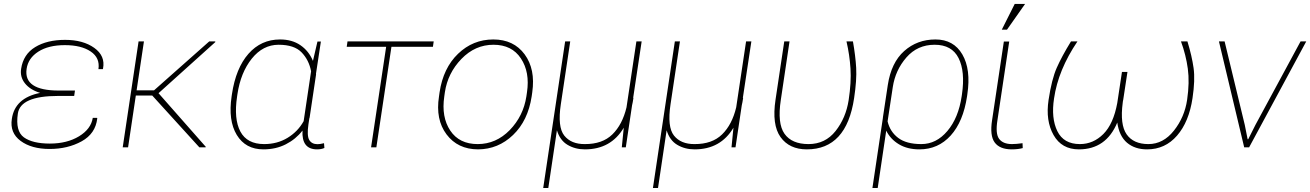

<svg xmlns="http://www.w3.org/2000/svg" viewBox="-20 -735 6538 958"><path d="M269.5 -256.3Q82 -256.3 69.1 -168.5Q56.2 -80.6 99.4 -49.6Q142.6 -18.6 228.5 -18.6Q314.5 -18.6 374.3 -54.9Q434.1 -91.3 442.9 -147H464.4L465.3 -144Q456.5 -67.9 387.2 -29.8Q317.9 8.3 227.5 8.3Q137.2 8.3 82.8 -32Q28.3 -72.3 39.1 -141.6Q53.7 -246.1 180.2 -271.5Q129.9 -287.1 104.5 -319.1Q79.1 -351.1 85.4 -391.6Q96.2 -463.9 155.5 -500Q214.8 -536.1 304.7 -536.1Q394.5 -536.1 450.4 -496.1Q506.3 -456.1 494.1 -393.1L493.2 -390.1H471.2Q479.5 -446.3 432.6 -478Q385.7 -509.8 303.7 -509.8Q221.7 -509.8 171.1 -477.3Q120.6 -444.8 112.8 -391.6Q96.7 -283.2 273.4 -283.2H354L350.6 -259.3L350.1 -256.3Z M739.7 -258.3H657.7L619.1 0H592.3L671.4 -528.3H698.2L661.6 -284.2H748.5L1023.9 -528.3H1053.7L1054.7 -525.4L771 -270L1006.8 -2.4L1005.9 0H974.6Z M1297.9 -16.1Q1363.8 -16.1 1415 -47.4Q1466.3 -78.6 1495.1 -130.4L1532.2 -379.4Q1521.5 -435.5 1484.9 -473.6Q1448.2 -511.7 1370.1 -511.7Q1292 -511.7 1236.3 -442.4Q1180.7 -373 1164.6 -264.6L1163.1 -254.4Q1146 -141.1 1179.4 -78.6Q1212.9 -16.1 1297.9 -16.1ZM1564.5 -15.6Q1577.1 -15.6 1596.7 -20.5L1598.6 3.4Q1583 10.3 1562 10.3Q1484.4 10.3 1489.3 -83.5Q1456.1 -40.5 1406.2 -15.1Q1356.4 10.3 1294.4 10.3Q1205.1 10.3 1161.4 -61.8Q1117.7 -133.8 1135.7 -254.4L1137.2 -264.6Q1156.7 -395 1219.7 -466.6Q1282.7 -538.1 1377.4 -538.1Q1437.5 -538.1 1479.2 -509.3Q1521 -480.5 1541.5 -431.2L1564 -527.8H1581.1L1556.6 -366.7L1557.1 -363.8L1524.9 -148.4L1523.4 -144L1519 -114.7Q1510.7 -58.1 1522.9 -36.9Q1535.2 -15.6 1564.5 -15.6Z M2140.1 -501.5H1933.1L1857.9 0H1831.5L1906.7 -501.5H1710L1713.9 -528.3H2144Z M2523.4 -85.9Q2591.3 -155.8 2606.4 -253.9L2609.4 -274.4Q2624.5 -375 2579.1 -443.4Q2534.2 -511.7 2442.4 -511.7Q2350.6 -511.7 2282.2 -440.9Q2213.9 -370.1 2199.7 -274.4L2196.8 -253.9Q2181.6 -150.9 2226.6 -83.5Q2271.5 -16.1 2363.3 -16.1Q2455.1 -16.1 2523.4 -85.9ZM2635.7 -274.4 2632.8 -253.9Q2614.3 -132.8 2540 -61.5Q2465.8 9.8 2365.2 10.3Q2263.7 9.8 2208 -64.5Q2152.3 -138.7 2170.4 -253.9L2173.3 -274.4Q2191.4 -395.5 2265.6 -466.8Q2339.8 -538.1 2441.4 -538.1Q2543 -538.1 2597.7 -463.9Q2652.3 -389.6 2635.7 -274.4Z M2897.9 -16.1Q2985.8 -15.6 3035.6 -64.5Q3085.4 -113.3 3106 -199.2L3155.3 -528.3H3181.6L3139.2 -246.6H3140.6Q3136.7 -220.7 3133.8 -210L3102.5 0H3082.5L3092.3 -97.7Q3028.3 10.3 2898.4 10.3Q2850.1 10.3 2812 -12.2Q2773.9 -34.7 2758.8 -85L2715.8 203.1H2690.4L2799.8 -528.3H2825.2L2778.3 -214.8Q2761.2 -101.6 2795.4 -58.6Q2829.6 -15.6 2897.9 -16.1Z M3445.3 -16.1Q3533.2 -15.6 3583 -64.5Q3632.8 -113.3 3653.3 -199.2L3702.6 -528.3H3729L3686.5 -246.6H3688Q3684.1 -220.7 3681.2 -210L3649.9 0H3629.9L3639.6 -97.7Q3575.7 10.3 3445.8 10.3Q3397.5 10.3 3359.4 -12.2Q3321.3 -34.7 3306.2 -85L3263.2 203.1H3237.8L3347.2 -528.3H3372.6L3325.7 -214.8Q3308.6 -101.6 3342.8 -58.6Q3377 -15.6 3445.3 -16.1Z M4203.6 -528.3H4235.8Q4248.5 -456.5 4252 -396.5Q4255.4 -336.4 4241.7 -245.6Q4203.6 10.3 4005.9 10.3Q3918.5 10.3 3874.5 -51Q3830.6 -112.3 3849.6 -237.8L3893.1 -528.3H3919.4L3876 -236.8Q3857.9 -119.1 3894.3 -67.6Q3930.7 -16.1 4014.2 -16.1Q4097.7 -16.1 4149.2 -81.3Q4200.7 -146.5 4214.4 -235.4Q4228 -324.2 4223.6 -392.8Q4219.2 -461.4 4203.6 -528.3Z M4434.6 -300.3 4408.7 -129.4Q4420.9 -77.6 4461.7 -46.9Q4502.4 -16.1 4577.1 -16.1Q4651.9 -16.1 4707 -81.3Q4762.2 -146.5 4778.3 -254.4L4779.8 -264.6Q4796.4 -378.4 4762.9 -445.1Q4729.5 -511.7 4643.6 -511.7Q4557.6 -511.7 4502.4 -448.2Q4447.3 -384.8 4434.6 -300.3ZM4567.4 10.3Q4507.8 10.3 4465.3 -15.1Q4422.9 -40.5 4401.9 -83L4359.4 203.1H4333L4385.3 -147V-148.9L4409.7 -310.5Q4426.8 -422.9 4491.7 -480.5Q4556.6 -538.1 4647.5 -538.1Q4738.3 -538.1 4781.7 -463.4Q4825.2 -388.7 4806.6 -264.6L4805.2 -254.4Q4786.1 -127.9 4723.6 -58.8Q4661.1 10.3 4567.4 10.3Z M5029.3 -16.1Q5050.3 -16.1 5082 -20.5L5083 3.9Q5059.6 10.3 5026.9 10.3Q4967.8 9.8 4942.9 -24.4Q4918 -58.6 4930.2 -136.2L4988.8 -527.8H5015.6L4957 -136.2Q4945.8 -67.9 4965.3 -42Q4984.9 -16.1 5029.3 -16.1ZM5043 -715.3H5094.7L5004.4 -586.9H4978.5Z M5368.2 -16.1Q5435.1 -16.1 5485.4 -66.4Q5535.6 -116.7 5554.7 -221.2L5578.1 -376H5605.5L5584.5 -237.8Q5583.5 -232.9 5582.8 -229.5Q5582 -226.1 5582 -223.1Q5567.4 -112.8 5601.6 -64.5Q5635.7 -16.1 5710 -16.1Q5784.2 -16.1 5837.4 -83.3Q5890.6 -150.4 5903.3 -237.3Q5916 -324.2 5906.7 -392.3Q5897.5 -460.4 5872.6 -528.3H5904.8Q5927.2 -455.1 5935.5 -395.5Q5943.8 -335.9 5930.2 -245.6Q5912.6 -127 5853 -58.3Q5793.5 10.3 5703.6 10.3Q5642.6 10.3 5603.5 -22.7Q5564.5 -55.7 5554.7 -123.5Q5499 10.3 5363.3 10.3Q5277.3 10.3 5236.8 -61.3Q5196.3 -132.8 5211.9 -236.3Q5227.5 -339.8 5252.7 -396.7Q5277.8 -453.6 5323.7 -528.3H5356Q5259.8 -385.7 5239.3 -244.1Q5224.1 -145.5 5255.6 -80.8Q5287.1 -16.1 5368.2 -16.1Z M6190.9 -111.8 6205.1 -40.5 6208 -40 6244.1 -111.8 6469.2 -528.3H6497.6L6212.9 -0.5L6213.4 0H6188L6062 -528.3H6090.3Z"/></svg>

Font: Roboto-ThinItalic
Style: Italic
Weight: 250
Italic angle: -12°
Designer: Google
Version: Version 1.100141; 2013; ttfautohint (v0.94.14-c901) -l 8 -r 